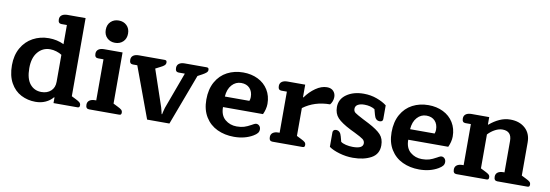

<svg xmlns="http://www.w3.org/2000/svg" viewBox="-56 -1125 4375 1527"><g transform="rotate(10 2131.5 -361.0)"><path d="M28 -240Q28 -320 61.5 -379.5Q95 -439 153 -470.5Q211 -502 281 -502Q348 -502 403 -475V-630H359Q332 -630 332 -663Q332 -686 348.5 -698Q365 -710 394 -710H540V-79L576 -61Q599 -50 608 -41Q617 -32 617 -19Q617 -9 613 -4.5Q609 0 599 0H406V-46H402Q379 -18 343 -1.5Q307 15 262 15Q199 15 145.5 -12.5Q92 -40 60 -97.5Q28 -155 28 -240ZM401 -171V-389Q383 -401 357 -409Q331 -417 306 -417Q246 -417 207 -370.5Q168 -324 168 -241Q168 -155 203 -112.5Q238 -70 295 -70Q342 -70 371.5 -97Q401 -124 401 -171Z M714 -647Q714 -688 739.5 -712.5Q765 -737 804 -737Q843 -737 868.5 -712.5Q894 -688 894 -647Q894 -606 868.5 -581.5Q843 -557 804 -557Q765 -557 739.5 -581.5Q714 -606 714 -647ZM666 -33Q666 -56 682.5 -68Q699 -80 728 -80H737V-412H693Q666 -412 666 -445Q666 -468 682.5 -480Q699 -492 728 -492H877V-79L913 -61Q936 -50 945 -41.5Q954 -33 954 -19Q954 -9 950 -4.5Q946 0 936 0H693Q666 0 666 -33Z M1010 -412H974Q947 -412 947 -445Q947 -468 963.5 -480Q980 -492 1009 -492H1217Q1227 -492 1231 -487.5Q1235 -483 1235 -473Q1235 -460 1225 -450.5Q1215 -441 1194 -431L1155 -411L1255 -116Q1259 -103 1263 -85.5Q1267 -68 1268 -63H1272Q1273 -68 1277 -86Q1281 -104 1285 -116L1394 -412H1344Q1317 -412 1317 -445Q1317 -468 1333.5 -480Q1350 -492 1379 -492H1556Q1566 -492 1570 -487.5Q1574 -483 1574 -473Q1574 -461 1563.5 -451.5Q1553 -442 1533 -431L1496 -411L1342 0H1162Z M1598 -239Q1598 -323 1631.5 -382.5Q1665 -442 1722.5 -472Q1780 -502 1851 -502Q1917 -502 1970 -476Q2023 -450 2053 -401.5Q2083 -353 2083 -289Q2083 -268 2077 -244.5Q2071 -221 2062 -203H1739Q1739 -136 1778.5 -103Q1818 -70 1872 -70Q1906 -70 1931 -77.5Q1956 -85 1990 -104Q1993 -106 2001.5 -110.5Q2010 -115 2014.5 -116.5Q2019 -118 2023 -118Q2038 -118 2048.5 -107Q2059 -96 2059 -78Q2059 -61 2049 -48.5Q2039 -36 2017 -23Q1952 15 1865 15Q1790 15 1729.5 -13.5Q1669 -42 1633.5 -99.5Q1598 -157 1598 -239ZM1937 -288Q1943 -302 1943 -319Q1943 -364 1918 -390.5Q1893 -417 1849 -417Q1805 -417 1774 -382.5Q1743 -348 1739 -288Z M2147 -33Q2147 -56 2163.5 -68Q2180 -80 2209 -80H2218V-412H2174Q2147 -412 2147 -445Q2147 -468 2163.5 -480Q2180 -492 2209 -492H2352V-390H2356Q2390 -438 2436 -470Q2482 -502 2527 -502Q2561 -502 2579 -482.5Q2597 -463 2597 -435Q2597 -417 2590.5 -400Q2584 -383 2574 -372Q2450 -372 2358 -304V-79L2394 -61Q2417 -50 2426 -41.5Q2435 -33 2435 -19Q2435 -9 2431 -4.5Q2427 0 2417 0H2174Q2147 0 2147 -33Z M2631 -39V-156Q2631 -166 2637.5 -173Q2644 -180 2657 -180Q2691 -180 2702 -135L2713 -94Q2727 -83 2754 -76.5Q2781 -70 2811 -70Q2892 -70 2892 -113Q2892 -133 2875 -146Q2858 -159 2805 -185L2770 -202Q2693 -241 2662 -274.5Q2631 -308 2631 -361Q2631 -425 2686 -463.5Q2741 -502 2824 -502Q2881 -502 2931 -483.5Q2981 -465 3011 -441V-330Q3011 -320 3004.5 -314Q2998 -308 2985 -308Q2951 -308 2940 -352L2928 -396Q2893 -417 2844 -417Q2811 -417 2791 -405.5Q2771 -394 2771 -371Q2771 -351 2785.5 -340Q2800 -329 2852 -302L2901 -277Q2972 -240 3002 -207.5Q3032 -175 3032 -121Q3032 -50 2972.5 -17.5Q2913 15 2825 15Q2770 15 2715.5 -1Q2661 -17 2631 -39Z M3094 -239Q3094 -323 3127.5 -382.5Q3161 -442 3218.5 -472Q3276 -502 3347 -502Q3413 -502 3466 -476Q3519 -450 3549 -401.5Q3579 -353 3579 -289Q3579 -268 3573 -244.5Q3567 -221 3558 -203H3235Q3235 -136 3274.5 -103Q3314 -70 3368 -70Q3402 -70 3427 -77.5Q3452 -85 3486 -104Q3489 -106 3497.5 -110.5Q3506 -115 3510.5 -116.5Q3515 -118 3519 -118Q3534 -118 3544.5 -107Q3555 -96 3555 -78Q3555 -61 3545 -48.5Q3535 -36 3513 -23Q3448 15 3361 15Q3286 15 3225.5 -13.5Q3165 -42 3129.5 -99.5Q3094 -157 3094 -239ZM3433 -288Q3439 -302 3439 -319Q3439 -364 3414 -390.5Q3389 -417 3345 -417Q3301 -417 3270 -382.5Q3239 -348 3235 -288Z M3633 -33Q3633 -56 3649.5 -68Q3666 -80 3695 -80H3704V-412H3660Q3633 -412 3633 -445Q3633 -468 3649.5 -480Q3666 -492 3695 -492H3838V-432H3842Q3879 -464 3921 -483Q3963 -502 4008 -502Q4082 -502 4128 -460.5Q4174 -419 4174 -347V-79L4210 -61Q4233 -50 4242 -41.5Q4251 -33 4251 -19Q4251 -9 4247 -4.5Q4243 0 4233 0H3990Q3963 0 3963 -33Q3963 -56 3979.5 -68Q3996 -80 4025 -80H4034V-334Q4034 -413 3960 -413Q3931 -413 3900 -396.5Q3869 -380 3844 -353V-79L3880 -61Q3903 -50 3912 -41.5Q3921 -33 3921 -19Q3921 -9 3917 -4.5Q3913 0 3903 0H3660Q3633 0 3633 -33Z"/></g></svg>

Font: Maitree
Style: Bold
Weight: 700
Designer: CadsonDemak Team
Foundry: CadsonDemak
Version: Version 1.002